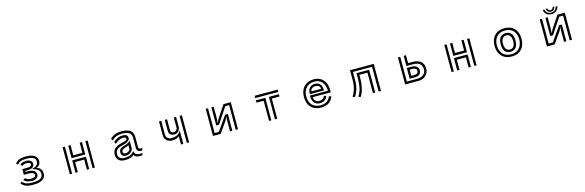

<svg xmlns="http://www.w3.org/2000/svg" viewBox="82 -2309 11836 3887"><g transform="rotate(-15 6000.0 -366.0)"><path d="M261 -107Q304 -61 351 -47.5Q398 -34 466 -34Q582 -34 633.5 -65Q685 -96 685 -157Q685 -213 648 -244.5Q611 -276 530 -301Q606 -323 633.5 -351.5Q661 -380 661 -432Q661 -482 610.5 -507Q560 -532 472 -532Q428 -532 394.5 -527.5Q361 -523 334 -509Q307 -495 279 -464L242 -486Q274 -536 326 -558Q378 -580 472 -580Q587 -580 648 -538.5Q709 -497 709 -432Q709 -375 682.5 -342Q656 -309 612 -301Q641 -298 669 -280.5Q697 -263 715 -232Q733 -201 733 -157Q733 -106 706.5 -67.5Q680 -29 621.5 -8Q563 13 466 13Q373 13 317 -10Q261 -33 223 -82ZM337 -350H427Q488 -350 509 -364.5Q530 -379 530 -407Q530 -425 508 -434.5Q486 -444 453 -444Q388 -444 362 -415L321 -439Q342 -470 378 -481Q414 -492 453 -492Q512 -492 545 -465.5Q578 -439 578 -407Q578 -378 566.5 -354Q555 -330 523 -316Q491 -302 427 -302H385V-279H436Q500 -279 536 -263Q572 -247 587.5 -222Q603 -197 603 -169Q603 -145 589.5 -122Q576 -99 546 -84Q516 -69 466 -69Q420 -69 374.5 -83Q329 -97 299 -132L340 -160Q379 -117 466 -117Q512 -117 533.5 -132Q555 -147 555 -169Q555 -197 527.5 -214Q500 -231 436 -231H337Z M1358 -567H1406V-354H1597V-567H1645V-306H1358ZM1716 -567H1764V0H1716ZM1239 -567H1287V0H1239ZM1597 -212H1406V0H1358V-260H1645V0H1597Z M2782 -89Q2775 -88 2768.5 -87.5Q2762 -87 2756 -87Q2712 -87 2689.5 -110Q2667 -133 2667 -173V-385Q2667 -457 2618.5 -489.5Q2570 -522 2475 -522Q2405 -522 2351.5 -501.5Q2298 -481 2254 -437L2231 -478Q2272 -522 2332.5 -546Q2393 -570 2475 -570Q2597 -570 2656 -523.5Q2715 -477 2715 -385V-173Q2715 -151 2729.5 -141.5Q2744 -132 2766 -132Q2773 -132 2779.5 -132.5Q2786 -133 2793 -134ZM2759 6Q2734 12 2708 12Q2664 12 2628 -4.5Q2592 -21 2583 -51Q2556 -17 2504.5 -2.5Q2453 12 2394 12Q2309 12 2264.5 -29Q2220 -70 2219 -141V-144Q2219 -223 2265.5 -270Q2312 -317 2413 -339Q2467 -350 2499.5 -364.5Q2532 -379 2532 -396Q2532 -420 2516.5 -427.5Q2501 -435 2460 -435Q2438 -435 2407 -424.5Q2376 -414 2347 -396Q2318 -378 2300 -354L2275 -398Q2316 -439 2368 -461Q2420 -483 2460 -483Q2534 -483 2557 -461.5Q2580 -440 2580 -396Q2580 -371 2540 -340Q2500 -309 2423 -292Q2344 -276 2305.5 -241Q2267 -206 2267 -144V-142Q2268 -91 2301 -63Q2334 -35 2394 -35Q2433 -35 2467.5 -39.5Q2502 -44 2534.5 -62.5Q2567 -81 2599 -122Q2610 -67 2641.5 -49.5Q2673 -32 2709 -32Q2725 -32 2740.5 -34Q2756 -36 2770 -38ZM2585 -178Q2577 -145 2553.5 -120.5Q2530 -96 2500.5 -83Q2471 -70 2443 -70Q2390 -70 2365 -95Q2340 -120 2340 -160Q2340 -210 2366.5 -235Q2393 -260 2444 -272Q2468 -278 2505 -290.5Q2542 -303 2585 -345ZM2537 -265Q2513 -244 2457 -229Q2420 -219 2404 -205.5Q2388 -192 2388 -160Q2388 -118 2443 -118Q2471 -118 2500.5 -135.5Q2530 -153 2537 -182Z M3617 -567V-336Q3604 -291 3573.5 -261Q3543 -231 3492 -231Q3445 -231 3412.5 -257Q3380 -283 3380 -343V-567H3428V-343Q3428 -309 3446.5 -293.5Q3465 -278 3492 -278Q3524 -278 3543 -296.5Q3562 -315 3569 -338V-567ZM3691 -567H3739V0H3691ZM3569 -177Q3556 -157 3518.5 -141Q3481 -125 3418 -125Q3377 -125 3340.5 -142.5Q3304 -160 3281.5 -195Q3259 -230 3259 -280V-567H3307V-280Q3307 -228 3341 -201Q3375 -174 3418 -174Q3477 -174 3527.5 -194Q3578 -214 3617 -281V0H3569Z M4716 -519H4636L4416 -188H4358V-567H4406V-351Q4406 -333 4404 -306.5Q4402 -280 4400.5 -259Q4399 -238 4398 -236H4403Q4404 -238 4412.5 -255.5Q4421 -273 4431.5 -293Q4442 -313 4447 -321L4610 -567H4764V0H4716ZM4597 -214Q4597 -228 4598 -248.5Q4599 -269 4600.5 -286Q4602 -303 4602 -304H4597Q4597 -303 4591.5 -289Q4586 -275 4578 -258.5Q4570 -242 4564 -233L4400 0H4239V-567H4287V-48H4375L4588 -352H4645V0H4597Z M5264 -567H5746V-519H5264ZM5538 -471H5746V-423H5586V0H5538ZM5414 -423H5264V-471H5462V0H5414Z M6762 -153Q6733 -80 6672.5 -34Q6612 12 6509 12Q6423 12 6358 -21.5Q6293 -55 6257.5 -121Q6222 -187 6222 -284Q6222 -378 6258 -444Q6294 -510 6358 -545Q6422 -580 6504 -580Q6588 -580 6648 -543Q6708 -506 6740 -437.5Q6772 -369 6772 -275Q6772 -266 6772 -256Q6772 -246 6771 -236H6393Q6393 -187 6423.5 -157Q6454 -127 6501 -127Q6547 -127 6577 -147.5Q6607 -168 6618 -204L6664 -188Q6643 -130 6601 -104.5Q6559 -79 6501 -79Q6433 -79 6389 -127.5Q6345 -176 6345 -282H6724Q6722 -396 6664 -464Q6606 -532 6504 -532Q6435 -532 6382.5 -502.5Q6330 -473 6300 -417.5Q6270 -362 6270 -284Q6270 -162 6335 -98.5Q6400 -35 6509 -35Q6583 -35 6636.5 -69Q6690 -103 6715 -170ZM6353 -322Q6353 -402 6394.5 -444Q6436 -486 6503 -486Q6565 -486 6606 -446Q6647 -406 6647 -317V-309H6353ZM6600 -357Q6600 -395 6572 -416.5Q6544 -438 6503 -438Q6458 -438 6428.5 -414.5Q6399 -391 6399 -358V-355H6600Z M7712 -519H7311V-359Q7311 -288 7302.5 -232.5Q7294 -177 7274.5 -126.5Q7255 -76 7222 -18L7173 -31Q7205 -84 7224.5 -134.5Q7244 -185 7253.5 -239.5Q7263 -294 7263 -359V-567H7760V0H7712ZM7591 -428H7422V-359Q7422 -259 7402 -165Q7382 -71 7335 10L7287 -1Q7337 -84 7355.5 -169Q7374 -254 7374 -359V-476H7639V0H7591Z M8267 -567H8315V-48H8540Q8618 -48 8666 -90.5Q8714 -133 8714 -200Q8714 -280 8663.5 -317Q8613 -354 8533 -354H8388V-567H8436V-402H8533Q8635 -402 8698.5 -352Q8762 -302 8762 -200Q8762 -142 8734.5 -97Q8707 -52 8657 -26Q8607 0 8540 0H8267ZM8385 -314H8492Q8546 -314 8586 -286Q8626 -258 8626 -205Q8626 -141 8590 -114.5Q8554 -88 8492 -88H8385ZM8492 -136Q8530 -136 8554 -150.5Q8578 -165 8578 -205Q8578 -237 8551.5 -251.5Q8525 -266 8492 -266H8433V-136Z M9358 -567H9406V-354H9597V-567H9645V-306H9358ZM9716 -567H9764V0H9716ZM9239 -567H9287V0H9239ZM9597 -212H9406V0H9358V-260H9645V0H9597Z M10500 12Q10406 12 10343 -27Q10280 -66 10248.5 -133.5Q10217 -201 10217 -284Q10217 -368 10248.5 -435Q10280 -502 10343 -541Q10406 -580 10500 -580Q10595 -580 10657.5 -541Q10720 -502 10751 -435Q10782 -368 10782 -284Q10782 -201 10751 -133.5Q10720 -66 10657.5 -27Q10595 12 10500 12ZM10500 -35Q10579 -35 10631 -68.5Q10683 -102 10708.5 -158.5Q10734 -215 10734 -284Q10734 -354 10708.5 -410Q10683 -466 10631 -499Q10579 -532 10500 -532Q10422 -532 10369.5 -499Q10317 -466 10291 -410Q10265 -354 10265 -284Q10265 -215 10291 -158.5Q10317 -102 10369.5 -68.5Q10422 -35 10500 -35ZM10500 -86Q10457 -86 10421.5 -106Q10386 -126 10365.5 -169.5Q10345 -213 10345 -284Q10345 -355 10366 -397.5Q10387 -440 10422 -459.5Q10457 -479 10500 -479Q10567 -479 10610.5 -434.5Q10654 -390 10654 -284Q10654 -177 10610.5 -131.5Q10567 -86 10500 -86ZM10500 -134Q10549 -134 10577.5 -169.5Q10606 -205 10606 -284Q10606 -361 10577.5 -396Q10549 -431 10500 -431Q10453 -431 10423 -396Q10393 -361 10393 -284Q10393 -206 10422.5 -170Q10452 -134 10500 -134Z M11593 -741Q11583 -704 11563.5 -682.5Q11544 -661 11500 -661Q11460 -661 11438.5 -682.5Q11417 -704 11407 -741L11440 -745Q11453 -692 11500 -692Q11547 -692 11560 -745ZM11655 -733Q11639 -671 11599 -639.5Q11559 -608 11500 -608Q11431 -608 11396 -639.5Q11361 -671 11345 -733L11381 -737Q11402 -641 11500 -641Q11598 -641 11619 -737ZM11716 -519H11636L11416 -188H11358V-567H11406V-351Q11406 -333 11404 -306.5Q11402 -280 11400.5 -259Q11399 -238 11398 -236H11403Q11404 -238 11412.5 -255.5Q11421 -273 11431.5 -293Q11442 -313 11447 -321L11610 -567H11764V0H11716ZM11597 -214Q11597 -228 11598 -248.5Q11599 -269 11600.5 -286Q11602 -303 11602 -304H11597Q11597 -303 11591.5 -289Q11586 -275 11578 -258.5Q11570 -242 11564 -233L11400 0H11239V-567H11287V-48H11375L11588 -352H11645V0H11597Z"/></g></svg>

Font: Train One
Style: Regular
Weight: 400
Designer: Fontworks Inc.
Foundry: Fontworks Inc.
Version: Version 1.100